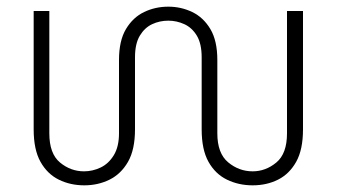

<svg xmlns="http://www.w3.org/2000/svg" viewBox="-20 -543 1010 576"><path d="M233 13Q191 13 156.5 -4Q122 -21 101.5 -57.5Q81 -94 81 -155V-510H128V-143Q128 -82 160 -55.5Q192 -29 232 -29Q258 -29 282 -40.5Q306 -52 321.5 -77.5Q337 -103 337 -143V-363Q337 -421 358 -456Q379 -491 412.5 -507Q446 -523 485 -523Q523 -523 556.5 -507Q590 -491 611 -456Q632 -421 632 -363V-143Q632 -83 664.5 -56Q697 -29 738 -29Q777 -29 809 -55.5Q841 -82 841 -143V-510H889V-155Q889 -94 868.5 -57.5Q848 -21 814 -4Q780 13 738 13Q696 13 661 -4Q626 -21 605.5 -57.5Q585 -94 585 -155V-371Q585 -412 570.5 -436Q556 -460 533 -470.5Q510 -481 485 -481Q459 -481 436.5 -470.5Q414 -460 399.5 -436Q385 -412 385 -371V-155Q385 -94 364 -57.5Q343 -21 308.5 -4Q274 13 233 13Z"/></svg>

Font: MuseoModerno ExtraLight
Style: Regular
Weight: 200
Designer: Pablo Cosgaya, Héctor Gatti, Marcela Romero, and the Authors of The MuseoModerno Project.
Foundry: Omnibus-Type Team
Version: Version 1.001